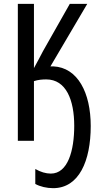

<svg xmlns="http://www.w3.org/2000/svg" viewBox="-20 -734 534 1001"><path d="M435 -714H344L204 -467C189 -439 173 -407 157 -379V-714H73V0H157V-311C178 -318 200 -320 221 -320C325 -320 367 -212 367 -78C367 51 334 171 245 171C219 171 192 163 164 147V225C189 239 224 247 257 247C392 247 453 105 453 -77C453 -251 385 -382 258 -388H243Z"/></svg>

Font: Noto Sans UI Condensed
Style: Regular
Weight: 400
Width: 3
Designer: Monotype Design Team
Foundry: Monotype Imaging Inc.
Version: Version 1.901